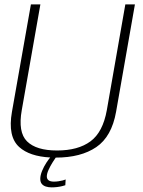

<svg xmlns="http://www.w3.org/2000/svg" viewBox="-20 -694 632 851"><path d="M227.5 4.5Q338.5 4.5 406.8 -42Q475 -88.5 494.5 -198.5L578 -674.5H535.5L453.5 -206Q436 -108 381 -67.5Q326 -27 233 -27Q140.5 -27 99.8 -67.5Q59 -108 76.5 -206L159 -674.5H117L33 -198.5Q13.5 -88.5 65.5 -42Q111 -1 202.5 4Q195 13 186 26.5Q174.5 44 166.5 63.5Q158.5 83 158.5 98.5Q158.5 112.5 165 120.8Q171.5 129 183.2 132.8Q195 136.5 209 136.5Q221 136.5 233.2 135Q245.5 133.5 255.5 131Q265.5 128.5 269.5 127L271 101.5Q266.5 103.5 257.8 105.8Q249 108 239 109.5Q229 111 219 111Q203 111 195.2 105Q187.5 99 187.5 88Q187.5 76 195.2 58.8Q203 41.5 213.5 25Q221 12.5 227 4.5Q227 4.5 227.5 4.5Z"/></svg>

Font: Anybody Thin ExtraLight
Style: Italic
Weight: 250
Italic angle: -10°
Version: Version 1.113;gftools[0.9.25]